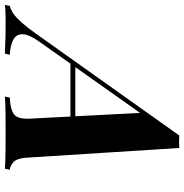

<svg xmlns="http://www.w3.org/2000/svg" viewBox="-96 -749 753 785"><g transform="rotate(90 280.5 -356.5)"><path d="M60 -143Q29 -100 28 -73.5Q27 -47 50 -34.5Q73 -22 112 -20L107 0Q65 -2 34.5 -2.5Q4 -3 -23 -3Q-46 -3 -61 -2.5Q-76 -2 -92 0L-88 -20Q-70 -25 -54.5 -36Q-39 -47 -19.5 -69Q0 -91 25 -126L442 -713Q455 -712 468.5 -712Q482 -712 493 -713L533 -84Q536 -48 551.5 -34.5Q567 -21 582 -20L578 0Q553 -2 511.5 -2.5Q470 -3 433 -3Q388 -3 348 -2.5Q308 -2 283 0L287 -20Q335 -22 355.5 -37.5Q376 -53 373 -104L349 -564L383 -600ZM153 -288H445L437 -268H135Z"/></g></svg>

Font: Playfair Display
Style: Bold Italic
Weight: 700
Italic angle: -14°
Designer: Claus Eggers Sørensen
Foundry: Claus Eggers Sørensen
Version: Version 1.203